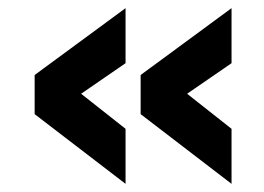

<svg xmlns="http://www.w3.org/2000/svg" viewBox="-20 -474 648 471"><path d="M288 -319V-454L65 -290V-194L288 -23V-158L179 -244ZM548 -319V-454L325 -290V-194L548 -23V-158L439 -244Z"/></svg>

Font: TitilliumMaps29L
Style: 999 wt
Weight: 900
Designer: Campivisivi
Foundry: Accademia di Belle Arti di Urbino and students of MA course of Visual design